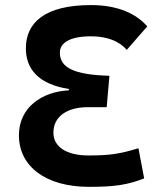

<svg xmlns="http://www.w3.org/2000/svg" viewBox="-20 -723 626 753"><path d="M336.9 -703.1C156.7 -703.1 81.5 -634.8 81.5 -533.7C81.5 -452.6 129.9 -393.1 250 -374V-368.7C147 -363.8 54.2 -303.7 54.2 -192.4C54.2 -69.8 160.2 9.8 329.1 9.8C429.7 9.8 480.5 2 545.4 -23.4L522.9 -141.6C448.7 -119.1 409.7 -113.3 326.7 -113.3C241.2 -113.3 189.5 -147 189.5 -202.6C189.5 -267.1 244.1 -302.7 325.2 -302.7H398.4L409.2 -425.8C270 -429.7 214.8 -457.5 214.8 -516.6C214.8 -552.7 250 -580.6 337.4 -580.6C398.4 -580.6 448.2 -562 477.1 -527.3L557.6 -619.6C514.2 -668.9 442.9 -703.1 336.9 -703.1Z"/></svg>

Font: Cascadia Mono NF
Style: Bold
Weight: 700
Monospace: yes
Designer: Aaron Bell
Foundry: Saja Typeworks
Version: Version 2404.023